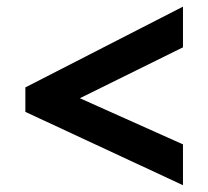

<svg xmlns="http://www.w3.org/2000/svg" viewBox="-20 -621 618 570"><path d="M55.3 -361.5 523.2 -601.3V-480.5L217.1 -329.4L523.2 -192.4V-71.2L55.3 -288.9Z"/></svg>

Font: Noto Sans Oriya
Style: Regular
Weight: 400
Designer: Amélie Bonet and Sol Matas
Foundry: Google LLC
Version: Version 2.006